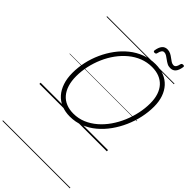

<svg xmlns="http://www.w3.org/2000/svg" viewBox="-557 -1498 2256 2256"><g transform="rotate(45 571.0 -369.5)"><path d="M523 19Q445 19 381.5 -7Q318 -33 274 -83Q230 -133 206 -204.5Q182 -276 182 -367Q182 -457 202 -548Q222 -639 260.5 -724Q299 -809 353.5 -883Q408 -957 477 -1012.5Q546 -1068 628 -1099Q710 -1130 802 -1130Q882 -1130 944.5 -1105Q1007 -1080 1051 -1032Q1095 -984 1118.5 -916Q1142 -848 1142 -763Q1142 -673 1122 -580.5Q1102 -488 1063.5 -400.5Q1025 -313 970.5 -237Q916 -161 847.5 -103.5Q779 -46 697.5 -13.5Q616 19 523 19ZM529 -35Q611 -35 683.5 -65.5Q756 -96 818 -149.5Q880 -203 929 -273.5Q978 -344 1012.5 -425.5Q1047 -507 1065 -592Q1083 -677 1083 -759Q1083 -836 1063.5 -895Q1044 -954 1007 -994.5Q970 -1035 917 -1056Q864 -1077 796 -1077Q715 -1077 642.5 -1048.5Q570 -1020 508 -968.5Q446 -917 396.5 -849Q347 -781 312.5 -701.5Q278 -622 259.5 -538Q241 -454 241 -370Q241 -290 260.5 -227.5Q280 -165 317 -122Q354 -79 407.5 -57Q461 -35 529 -35ZM697 -1215Q675 -1215 678 -1237Q687 -1294 711.5 -1323Q736 -1352 777 -1352Q807 -1352 831.5 -1339.5Q856 -1327 877 -1310.5Q898 -1294 918 -1281.5Q938 -1269 958 -1269Q977 -1269 989 -1284.5Q1001 -1300 1008 -1333Q1012 -1354 1036 -1354Q1049 -1354 1053 -1349Q1057 -1344 1055 -1332Q1046 -1275 1022 -1246.5Q998 -1218 955 -1218Q925 -1218 901 -1231Q877 -1244 856 -1260Q835 -1276 815 -1288.5Q795 -1301 774 -1301Q756 -1301 743.5 -1285Q731 -1269 724 -1235Q722 -1225 715.5 -1220Q709 -1215 697 -1215ZM0 605H1120V615H0ZM0 -20H1120V0H0ZM0 -505H1120V-500H0ZM0 -1125H1120V-1115H0Z"/></g></svg>

Font: Playwrite CU Guides
Style: Regular
Weight: 400
Designer: Veronika Burian, José Scaglione
Foundry: TypeTogether
Version: Version 1.003